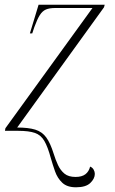

<svg xmlns="http://www.w3.org/2000/svg" viewBox="-20 -556 489 816"><path d="M303 240Q265 240 244.5 220.5Q224 201 214 172.5Q204 144 196 116Q183 68 168.5 43Q154 18 128.5 9Q103 0 57 0H1L3 -11L373 -522H215Q190 -522 175 -515.5Q160 -509 149 -491.5Q138 -474 126 -441L117 -414H107L144 -536H425L422 -525L53 -14Q101 -14 130 -5Q159 4 176.5 28Q194 52 208 97Q216 123 226.5 145.5Q237 168 254 182Q271 196 301 196Q328 196 343 184.5Q358 173 363 152Q373 156 378 165Q383 174 383 183Q383 203 364 221.5Q345 240 303 240Z"/></svg>

Font: Noto Serif Display ExtraLight
Style: Italic
Weight: 200
Italic angle: -12°
Designer: Monotype Design Team
Foundry: Monotype Imaging Inc.
Version: Version 2.009